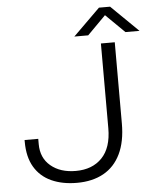

<svg xmlns="http://www.w3.org/2000/svg" viewBox="-59 -919 799 980"><g transform="rotate(-5 340.5 -428.5)"><path d="M296 12Q221 12 165 -13.5Q109 -39 78.5 -90.5Q48 -142 48 -220V-229H118V-202Q118 -131 167 -90Q216 -49 295 -49Q380 -49 429.5 -100.5Q479 -152 479 -252V-686H550V-270Q550 -177 519.5 -114Q489 -51 432 -19.5Q375 12 296 12ZM347 -733 485 -869H542L681 -733H609L497 -843H527L418 -733Z"/></g></svg>

Font: Archivo Expanded ExtraLight
Style: Regular
Weight: 250
Width: 7
Designer: Hector Gatti
Foundry: Omnibus-Type
Version: Version 2.001